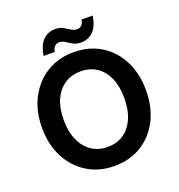

<svg xmlns="http://www.w3.org/2000/svg" viewBox="-155 -1008 1069 1149"><g transform="rotate(-20 379.0 -434.0)"><path d="M379 12Q282 12 207.5 -34Q133 -80 90.5 -161.5Q48 -243 48 -350Q48 -457 90.5 -538.5Q133 -620 207.5 -666Q282 -712 379 -712Q478 -712 552.5 -666Q627 -620 668.5 -538.5Q710 -457 710 -350Q710 -243 668.5 -161.5Q627 -80 552.5 -34Q478 12 379 12ZM379 -109Q439 -109 482 -138.5Q525 -168 548.5 -222Q572 -276 572 -350Q572 -425 548.5 -478.5Q525 -532 482 -561Q439 -590 379 -590Q321 -590 277.5 -561Q234 -532 210 -478.5Q186 -425 186 -350Q186 -276 210 -222Q234 -168 277.5 -138.5Q321 -109 379 -109ZM443 -751Q414 -751 393.5 -762.5Q373 -774 356 -785.5Q339 -797 318 -797Q302 -797 290.5 -786Q279 -775 275 -752H204Q215 -819 246.5 -849.5Q278 -880 324 -880Q353 -880 373 -868.5Q393 -857 410.5 -845.5Q428 -834 449 -834Q466 -834 477.5 -845.5Q489 -857 492 -879H563Q553 -813 521.5 -782Q490 -751 443 -751Z"/></g></svg>

Font: DM Sans 9pt
Style: Bold
Weight: 700
Version: Version 4.004;gftools[0.9.30]